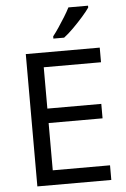

<svg xmlns="http://www.w3.org/2000/svg" viewBox="-62 -988 679 1032"><g transform="rotate(-5 278.0 -472.0)"><path d="M496 0H97V-714H496V-635H187V-412H478V-334H187V-79H496ZM453 -934Q441 -916 416 -887.5Q391 -859 362.5 -830.5Q334 -802 310 -784H252V-796Q267 -815 284.5 -841Q302 -867 319 -894.5Q336 -922 347 -944H453Z"/></g></svg>

Font: Noto Sans Manichaean
Style: Regular
Weight: 400
Designer: Monotype Design Team
Foundry: Monotype Imaging Inc.
Version: Version 2.005; ttfautohint (v1.8.4.7-5d5b)